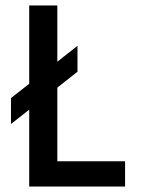

<svg xmlns="http://www.w3.org/2000/svg" viewBox="-20 -680 518 700"><path d="M436 0H86.5V-280L20 -228V-322.5L86.5 -374.5V-660H189V-455L262.5 -513V-418.5L189 -360.5V-92H436Z"/></svg>

Font: Lucymar Sans Medium
Style: Regular
Weight: 500
Foundry: The League of Moveable Type (original font) / Main changes by Cristiano Sobral with portions from Mirco Monsees
Version: Version 2.001;August 30, 2020;FontCreator 13.0.0.2681 64-bit